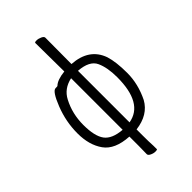

<svg xmlns="http://www.w3.org/2000/svg" viewBox="-262 -779 1024 1024"><g transform="rotate(-45 250.0 -267.0)"><path d="M279 163Q279 167 265 167Q251 167 236.5 160Q222 153 222 144L223 83V12Q120 6 79.5 -51Q39 -108 39 -195.5Q39 -283 71.5 -366Q104 -449 127 -449Q140 -449 142 -450Q165 -473 223 -479V-484Q223 -484 221 -696Q221 -701 235 -701Q249 -701 264 -694Q279 -687 279 -678Q278 -626 278 -485V-480Q403 -472 439 -370Q455 -319 455 -236Q455 -153 415 -72Q375 0 277 12V55Q277 106 279 138ZM279 138ZM223 -39V-428Q158 -414 130 -360Q93 -290 93 -205.5Q93 -121 121 -83Q149 -45 223 -39ZM277 -41Q401 -62 401 -258Q401 -331 379.5 -377.5Q358 -424 277 -430Z"/></g></svg>

Font: LXGW WenKai Mono TC Light
Style: Regular
Weight: 300
Designer: LXGW / Fontworks Inc.
Foundry: LXGW / Fontworks Inc.
Version: Version 1.330